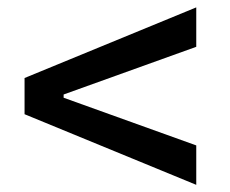

<svg xmlns="http://www.w3.org/2000/svg" viewBox="-20 -608 626 523"><path d="M514.6 -104.5 46.9 -296.9V-395.5L514.6 -587.9V-480.5L153.3 -350.6V-341.8L514.6 -211.9Z"/></svg>

Font: Cascadia Code NF
Style: Regular
Weight: 400
Monospace: yes
Designer: Aaron Bell
Foundry: Saja Typeworks
Version: Version 2404.023; ttfautohint (v1.8.4)